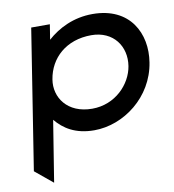

<svg xmlns="http://www.w3.org/2000/svg" viewBox="-76 -529 715 791"><g transform="rotate(-10 281.5 -133.5)"><path d="M13 134 87 195 128 -61C161 -21 209 11 288 11C411 11 538 -83 560 -225C579 -343 520 -462 363 -462C283 -462 219 -429 173 -388L183 -451H105ZM154 -225C168 -313 238 -377 343 -377C435 -377 485 -306 472 -225C460 -151 392 -78 295 -78C191 -78 142 -152 154 -225Z"/></g></svg>

Font: Charger Pro
Style: BdExtObl
Weight: 700
Designer: Jasper
Foundry: Cannot Into Space Fonts
Version: Version 1.09